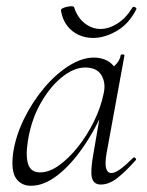

<svg xmlns="http://www.w3.org/2000/svg" viewBox="-20 -584 472 617"><path d="M80 13Q48 13 31.5 -11Q15 -35 22 -91Q30 -146 56.5 -200.5Q83 -255 120.5 -300Q158 -345 200.5 -372Q243 -399 282 -399Q300 -399 317 -392.5Q334 -386 346 -371Q358 -356 360 -332L322 -357Q333 -359 349 -373.5Q365 -388 368 -407Q370 -410 375.5 -409Q381 -408 380 -406L322 -89Q312 -28 338 -28Q350 -28 368 -41.5Q386 -55 408 -77Q411 -80 415 -76Q419 -72 416 -69Q383 -32 356.5 -11.5Q330 9 304 9Q281 9 275.5 -12.5Q270 -34 280 -89L304 -229L320 -246Q289 -172 248.5 -113Q208 -54 164.5 -20.5Q121 13 80 13ZM109 -30Q138 -30 169.5 -52.5Q201 -75 230.5 -112Q260 -149 282 -194Q304 -239 313 -283Q321 -318 305.5 -343Q290 -368 251 -367Q215 -366 176.5 -334Q138 -302 108.5 -248.5Q79 -195 69 -127Q62 -80 71 -55Q80 -30 109 -30ZM279 -462Q255 -462 233.5 -471.5Q212 -481 196.5 -500.5Q181 -520 176 -549Q175 -554 180.5 -557Q186 -560 194.5 -562Q203 -564 210 -564Q217 -564 218 -561Q229 -527 252.5 -509Q276 -491 303 -491Q330 -491 357.5 -508.5Q385 -526 405 -559Q407 -564 413.5 -561Q420 -558 418 -554Q394 -507 355 -484.5Q316 -462 279 -462Z"/></svg>

Font: Cormorant Infant Light
Style: Italic
Weight: 300
Italic angle: -10°
Designer: Christian Thalmann (Catharsis Fonts)
Foundry: Catharsis Fonts
Version: Version 4.001